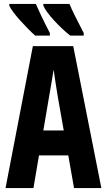

<svg xmlns="http://www.w3.org/2000/svg" viewBox="-20 -950 540 970"><path d="M354 0H492L350 -717H146L8 0H149L177 -165H325ZM227 -456Q232 -484 239 -525.5Q246 -567 251 -598Q255 -567 261.5 -526.5Q268 -486 273 -455L302 -291H199ZM335 -770H403V-783Q348 -888 331 -930H199V-921Q212 -892 252.5 -847.5Q293 -803 335 -770ZM158 -770H232V-783Q206 -833 188.5 -870Q171 -907 161 -930H27V-921Q40 -893 83 -845.5Q126 -798 158 -770Z"/></svg>

Font: Noto Sans Mono Condensed Extra
Style: Regular
Weight: 800
Width: 3
Designer: Monotype Design Team
Foundry: Monotype Imaging Inc.
Version: Version 1.900